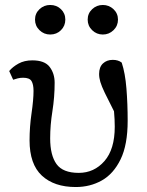

<svg xmlns="http://www.w3.org/2000/svg" viewBox="-20 -740 593 773"><path d="M285 13Q198 13 148.5 -33Q99 -79 99 -175Q99 -229 107 -284Q115 -339 115 -374Q115 -400 107 -413.5Q99 -427 73 -427Q62 -427 51.5 -424.5Q41 -422 33 -419L17 -454Q31 -471 54.5 -484Q78 -497 110 -497Q160 -497 180 -470.5Q200 -444 200 -407Q200 -349 191 -292.5Q182 -236 182 -183Q182 -115 207.5 -79.5Q233 -44 297 -44Q359 -44 400.5 -91.5Q442 -139 442 -230Q442 -259 439 -292Q415 -339 402 -366Q389 -393 384 -410Q379 -427 379 -442Q379 -470 394.5 -484.5Q410 -499 434 -499Q456 -499 470 -488Q484 -446 489 -384Q494 -322 494 -254Q494 -157 465.5 -98.5Q437 -40 390 -13.5Q343 13 285 13ZM182 -601Q157 -601 139 -618.5Q121 -636 121 -661Q121 -686 139 -703Q157 -720 182 -720Q208 -720 225.5 -703Q243 -686 243 -661Q243 -636 225.5 -618.5Q208 -601 182 -601ZM394 -601Q369 -601 351 -618.5Q333 -636 333 -661Q333 -686 351 -703Q369 -720 394 -720Q419 -720 437 -703Q455 -686 455 -661Q455 -636 437 -618.5Q419 -601 394 -601Z"/></svg>

Font: Source Serif 4 SmText
Style: Regular
Weight: 400
Designer: Frank Grießhammer
Foundry: Adobe
Version: Version 4.005;hotconv 1.1.0;makeotfexe 2.6.0